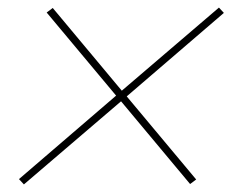

<svg xmlns="http://www.w3.org/2000/svg" viewBox="-20 -593 640 506"><path d="M43 -107 30 -121 286 -341 103 -560 119 -572 301 -354 557 -573 570 -559 314 -339 497 -120 481 -108 299 -326Z"/></svg>

Font: Iosevka Aile Thin
Style: Italic
Weight: 100
Italic angle: -9°
Designer: Belleve Invis
Foundry: Belleve Invis
Version: Version 31.1.0; ttfautohint (v1.8.4)